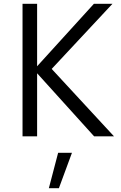

<svg xmlns="http://www.w3.org/2000/svg" viewBox="-20 -720 640 1014"><path d="M99 0V-700H176V-370L476 -700H574L253 -356L582 0H477L176 -333V0ZM238 274 287 87H360L291 274Z"/></svg>

Font: Red Hat Mono
Style: Regular
Weight: 300
Monospace: yes
Designer: Pentagram, MCKL
Foundry: Pentagram, MCKL
Version: Version 1.023